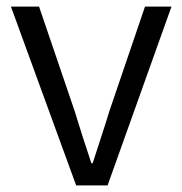

<svg xmlns="http://www.w3.org/2000/svg" viewBox="-20 -560 551 580"><path d="M210 0H305L498 -540H418L311 -226C295 -173 276 -118 260 -67H256C239 -118 221 -173 205 -226L98 -540H13Z"/></svg>

Font: Genne Gothic Normal
Style: Regular
Weight: 350
Designer: Ryoko NISHIZUKA (kana & ideographs); Paul D. Hunt (Latin, Greek & Cyrillic); Wenlong ZHANG (bopomofo); Sandoll Communica
Foundry: Adobe Systems Incorporated
Version: Version 1.004;PS 1.004;hotconv 16.6.51;makeotf.lib2.5.65220